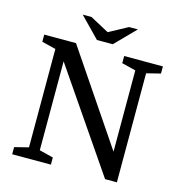

<svg xmlns="http://www.w3.org/2000/svg" viewBox="-126 -1003 1053 1116"><g transform="rotate(15 400.5 -445.0)"><path d="M132 -64V-656L48 -677V-720H239L613 -167V-656L529 -677V-720H762V-677L678 -656V0H607L197 -599V-64L281 -43V0H48V-43ZM447 -769 566 -890H513L400 -829L287 -890H234L352 -769Z"/></g></svg>

Font: Domine
Style: Regular
Weight: 400
Designer: Pablo Impallari, Rodrigo Fuenzalida, Brenda Gallo
Foundry: Pablo Impallari, Rodrigo Fuenzalida, Brenda Gallo
Version: Version 2.000;September 19, 2022;FontCreator 14.0.0.2877 64-